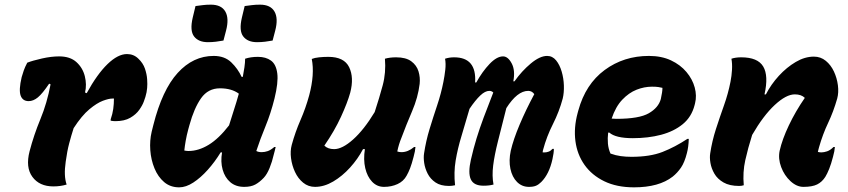

<svg xmlns="http://www.w3.org/2000/svg" viewBox="-20 -792 3640 824"><path d="M97 -523Q120 -532 160 -541Q200 -550 234 -550Q281 -550 308 -525.5Q335 -501 344 -465Q353 -429 345 -395L352 -392Q397 -474 441.5 -517Q486 -560 525 -560Q554 -560 574 -540Q594 -521 602 -497.5Q610 -474 611.5 -452Q613 -430 611.5 -414.5Q610 -399 609 -396L604 -376Q603 -373 597.5 -357Q592 -341 578 -321Q564 -301 539 -286.5Q514 -272 475 -272Q470 -272 465.5 -272.5Q461 -273 455 -274V-280Q463 -303 466 -324.5Q469 -346 469 -369H462Q447 -369 421.5 -359.5Q396 -350 363.5 -323Q331 -296 296 -242Q286 -211 277 -177Q268 -143 262 -98Q253 -37 266 0Q240 8 209 8Q149 8 119 -33Q89 -74 107 -143Q125 -212 153.5 -281Q182 -350 197 -430L191 -433Q162 -390 142.5 -374Q123 -358 103 -358Q77 -358 68.5 -382Q60 -406 73 -461Q77 -475 82 -489.5Q87 -504 97 -523Z M897 -552Q944 -552 972.5 -524.5Q1001 -497 1017 -462H1022Q1026 -482 1029 -503Q1032 -524 1032 -540Q1056 -548 1087 -548Q1121 -548 1143 -532Q1165 -516 1170 -477Q1175 -438 1158 -369Q1142 -305 1119 -249Q1096 -193 1080 -144Q1089 -139 1103 -139Q1116 -139 1129 -143.5Q1142 -148 1157 -161H1163Q1162 -154 1159.5 -146Q1157 -138 1155 -129Q1148 -98 1137 -71Q1126 -44 1112 -29Q1094 -10 1075.5 0Q1057 10 1028 10Q992 10 968.5 -10Q945 -30 935.5 -64Q926 -98 933 -138H927Q902 -97 871.5 -63Q841 -29 809.5 -8.5Q778 12 749 12Q711 12 684.5 -10.5Q658 -33 643 -69.5Q628 -106 625 -147.5Q622 -189 631 -227L638 -255Q676 -406 742.5 -479Q809 -552 897 -552ZM771 -146Q776 -145 780.5 -144.5Q785 -144 789 -144Q832 -144 875.5 -170.5Q919 -197 963 -254Q973 -287 984 -320.5Q995 -354 1005 -390Q974 -413 924 -413Q873 -413 843 -370.5Q813 -328 793 -255L788 -237Q781 -211 777 -188Q773 -165 771 -146ZM819 -766Q835 -768 850 -770Q865 -772 885 -772Q930 -772 947 -742.5Q964 -713 950 -660L939 -618Q923 -615 906.5 -613Q890 -611 872 -611Q832 -611 813 -635.5Q794 -660 807 -716ZM1030 -766Q1046 -768 1061 -770Q1076 -772 1096 -772Q1141 -772 1158 -742.5Q1175 -713 1161 -660L1150 -618Q1134 -615 1117.5 -613Q1101 -611 1083 -611Q1043 -611 1024 -635.5Q1005 -660 1018 -716Z M1318 -539Q1330 -544 1349.5 -546Q1369 -548 1389 -548Q1457 -548 1478.5 -503.5Q1500 -459 1483 -394Q1471 -351 1443.5 -291Q1416 -231 1372 -167Q1387 -152 1414 -152Q1449 -152 1495.5 -193.5Q1542 -235 1588 -311Q1608 -372 1622.5 -426Q1637 -480 1632 -540Q1653 -546 1680 -546Q1722 -546 1745 -529Q1768 -512 1776 -486Q1784 -460 1781 -432Q1774 -374 1748.5 -314.5Q1723 -255 1703 -201Q1691 -172 1685 -142Q1693 -139 1703 -139Q1731 -139 1757 -161H1763Q1762 -144 1755 -119Q1747 -88 1740 -70Q1733 -52 1725 -38Q1712 -14 1686 -2Q1660 10 1628 10Q1598 10 1577 -12Q1556 -34 1547.5 -70.5Q1539 -107 1546 -152H1538Q1516 -110 1482.5 -73Q1449 -36 1410 -13Q1371 10 1332 10Q1303 10 1281 -8Q1259 -26 1246 -54Q1233 -82 1229 -113Q1225 -144 1232 -170Q1247 -225 1269.5 -276.5Q1292 -328 1307 -383Q1331 -473 1318 -539Z M1890 -540Q1908 -546 1929 -546Q2026 -546 2019 -438H2024Q2050 -485 2081 -517.5Q2112 -550 2139 -550Q2160 -550 2176 -520Q2192 -490 2183 -443H2188Q2219 -487 2258 -519.5Q2297 -552 2328 -552Q2351 -552 2366.5 -533Q2382 -514 2390.5 -485Q2399 -456 2400 -425Q2401 -394 2395 -369Q2380 -313 2353 -259.5Q2326 -206 2311 -150Q2310 -147 2309.5 -144Q2309 -141 2309 -138H2319Q2325 -138 2334 -141Q2343 -144 2351 -153H2357Q2357 -136 2351 -109Q2337 -45 2303 -11Q2292 0 2280.5 5Q2269 10 2250 10Q2220 10 2199 -11Q2178 -32 2170.5 -67.5Q2163 -103 2172 -145Q2183 -193 2210 -257Q2237 -321 2273 -388Q2263 -402 2247 -402Q2200 -402 2153 -328Q2132 -245 2117 -185.5Q2102 -126 2096.5 -81.5Q2091 -37 2098 0Q2080 5 2055 5Q2013 5 2000.5 -22.5Q1988 -50 2001 -107Q2012 -155 2025 -197.5Q2038 -240 2055.5 -287Q2073 -334 2097 -395Q2090 -402 2080 -402Q2062 -402 2041 -382Q2020 -362 1995 -325Q1977 -262 1960.5 -208Q1944 -154 1935.5 -103Q1927 -52 1933 3Q1920 6 1907 6Q1871 6 1849 -9Q1827 -24 1815.5 -46.5Q1804 -69 1800.5 -92.5Q1797 -116 1800 -134Q1808 -187 1823.5 -238Q1839 -289 1856 -339.5Q1873 -390 1883 -441Q1888 -466 1891 -492.5Q1894 -519 1890 -540Z M2765 -552Q2819 -552 2859.5 -533Q2900 -514 2926 -483Q2952 -452 2961.5 -416.5Q2971 -381 2963 -349L2961 -341Q2948 -290 2910 -259Q2872 -228 2817 -213.5Q2762 -199 2696 -199Q2622 -199 2595 -223H2590Q2587 -199 2589 -176Q2591 -153 2600 -133Q2622 -125 2644 -122Q2666 -119 2690 -119Q2770 -119 2823.5 -140Q2877 -161 2930 -196H2936Q2935 -161 2928 -135Q2918 -95 2902.5 -72.5Q2887 -50 2867 -34Q2808 12 2701 12Q2627 12 2573.5 -14Q2520 -40 2488.5 -84.5Q2457 -129 2449.5 -186.5Q2442 -244 2459 -307L2462 -318Q2493 -431 2575 -491.5Q2657 -552 2765 -552ZM2778 -420Q2745 -420 2712 -407Q2679 -394 2650.5 -364Q2622 -334 2605 -283Q2616 -282 2625 -282Q2723 -282 2764.5 -306Q2806 -330 2816 -367Q2823 -398 2823 -415Q2815 -417 2805 -418.5Q2795 -420 2778 -420Z M3119 -540Q3137 -546 3161 -546Q3232 -546 3255.5 -506.5Q3279 -467 3261 -387H3267Q3289 -430 3322.5 -466.5Q3356 -503 3395 -526Q3434 -549 3473 -549Q3502 -549 3524 -531Q3546 -513 3559 -485Q3572 -457 3576 -426Q3580 -395 3573 -369Q3557 -313 3534 -264.5Q3511 -216 3495 -160Q3494 -156 3492.5 -150.5Q3491 -145 3490 -140Q3494 -139 3497.5 -138.5Q3501 -138 3505 -138Q3516 -138 3529.5 -142.5Q3543 -147 3557 -161H3563Q3562 -144 3555 -119Q3547 -88 3538.5 -67Q3530 -46 3522 -33Q3508 -11 3487 -0.5Q3466 10 3428 10Q3399 10 3372.5 -14.5Q3346 -39 3332.5 -75Q3319 -111 3326 -145Q3337 -194 3365.5 -254Q3394 -314 3434 -372Q3419 -387 3391 -387Q3354 -387 3305 -341.5Q3256 -296 3208 -213Q3190 -156 3178.5 -104.5Q3167 -53 3172 3Q3163 6 3152 6Q3111 6 3085 -9Q3059 -24 3046 -46.5Q3033 -69 3029 -92.5Q3025 -116 3028 -134Q3036 -187 3052.5 -238Q3069 -289 3087 -339.5Q3105 -390 3115 -441Q3120 -466 3121.5 -492.5Q3123 -519 3119 -540Z"/></svg>

Font: Recursive Mn Csl St XBd
Style: Italic
Weight: 800
Italic angle: -15°
Monospace: yes
Version: Version 1.079;hotconv 1.0.112;makeotfexe 2.5.65598; ttfautoh